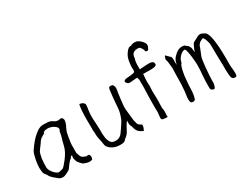

<svg xmlns="http://www.w3.org/2000/svg" viewBox="-72 -1202 2192 1708"><g transform="rotate(-30 1024.0 -347.5)"><path d="M228 -400Q225 -399 222 -396Q220 -395 219 -394V-395L218 -394Q217 -393 216 -393H215L214 -392Q208 -387 202 -382Q197 -378 192 -371Q186 -364 183 -358Q180 -353 175 -346Q169 -339 163 -330L155 -319Q150 -311 144 -304Q133 -291 128 -271Q123 -251 119 -229Q116 -206 115 -185Q114 -164 114 -150Q114 -150 114 -141Q114 -137 115 -131Q116 -121 124 -106Q132 -92 143 -79Q155 -65 168 -56Q186 -45 195 -47Q202 -49 210 -51Q232 -54 239 -60Q246 -66 253 -74Q260 -80 263 -86Q273 -96 288 -116Q308 -142 323 -169Q338 -197 344 -221Q357 -273 358 -277Q362 -287 362 -289L363 -290L364 -298Q365 -300 368 -310Q370 -315 371 -322Q372 -327 373 -334Q374 -340 375 -345Q376 -351 377 -356Q379 -360 379 -363H380L381 -364Q386 -367 386 -382Q386 -392 375 -402Q366 -411 353 -418.5Q340 -426 325 -430Q311 -434 299 -434Q284 -434 269 -431Q255 -428 246 -411Q245 -411 245 -410H244Q243 -409 241 -407H240Q238 -405 236 -404Q231 -402 228 -400ZM489 8Q485 9 473 9Q461 9 447 5Q432 0 418 -5Q408 -9 381 -41Q373 -50 367 -71Q359 -96 365 -111Q368 -117 361 -119L359 -120L357 -119Q352 -115 349 -110Q345 -103 343 -100Q326 -89 322 -82Q313 -72 305 -61Q293 -44 284.5 -32.5Q276 -21 274 -20Q271 -18 237 0Q229 4 219 7Q210 10 201 10Q174 10 160 -3Q154 -9 143 -17Q132 -25 123 -33Q114 -41 106 -50Q98 -58 95 -64Q91 -72 87 -79Q83 -85 76 -93Q64 -105 61 -127Q58 -149 58 -165Q58 -180 60 -201Q63 -223 67 -246Q71 -268 77 -289Q83 -310 90 -323Q101 -341 121 -367Q140 -393 163 -417Q186 -440 212 -459Q237 -477 262 -482Q271 -483 278 -483Q286 -483 293 -483Q311 -483 331 -481Q350 -479 363 -471Q369 -467 376 -463Q385 -456 391 -455Q397 -453 403 -451Q410 -449 418 -449H419Q426 -449 432 -452L434 -453Q435 -453 439 -453H438H439Q454 -453 459 -444Q466 -434 466 -424Q466 -415 463 -403Q457 -386 456 -382Q452 -373 447 -362H446Q442 -352 437 -341Q431 -329 428 -315Q422 -289 422 -287Q413 -228 412 -223Q410 -217 410 -156V-122Q410 -114 413 -109Q414 -105 420 -87Q428 -63 451 -56Q458 -53 472 -47Q478 -45 483 -49Q493 -50 495 -49H496Q498 -49 502 -44Q506 -38 508 -32Q510 -23 508 -14Q506 -1 503 3Q500 5 489 8Z M946 -444 947 -450V-452Q947 -457 954 -477Q956 -482 973 -482.5Q990 -483 997 -471Q1005 -458 1005 -441Q1003 -421 1002 -411Q1001 -405 999 -399V-398Q998 -391 997 -383Q996 -375 990 -330Q986 -300 984 -275Q982 -254 984 -229Q986 -202 990 -173Q995 -128 996 -118Q996 -112 1002 -93Q1004 -83 1006 -76L1015 -62L1029 -52L1030 -51Q1035 -49 1041 -46Q1043 -46 1044 -41Q1045 -36 1043 -26Q1042 -23 1038 -9Q1034 1 1033 3Q1031 7 1029 11L1026 12Q1019 11 1010 4Q1004 0 999 -1Q995 -4 990 -8Q969 -23 959 -60Q957 -68 956 -72Q952 -81 950 -86Q948 -91 946 -96Q945 -101 944 -106Q944 -111 944 -121V-141L931 -125Q927 -120 916 -100Q910 -88 903 -75Q896 -61 889 -50Q883 -39 874 -31L873 -29L869 -26L865 -22L860 -18L858 -16Q851 -12 847 -8L835 5Q833 6 831 9Q822 13 809 15Q804 16 785 16Q760 16 740 10.5Q720 5 702.5 -5.5Q685 -16 673 -31Q661 -45 659 -64Q657 -82 653.5 -99Q650 -116 646 -133Q642 -149 642 -157Q642 -171 641 -185Q640 -195 640 -205V-206Q639 -213 638 -219Q638 -228 639 -240Q639 -248 638.5 -269Q638 -290 638 -316.5Q638 -343 638.5 -371.5Q639 -400 641 -424Q643 -448 646 -465Q648 -477 650 -480H651Q651 -481 653 -481Q657 -481 668 -477.5Q679 -474 685.5 -469Q692 -464 696 -459Q700 -453 700 -450Q700 -434 698 -419Q695 -404 693 -388Q691 -373 690 -358Q689 -343 689 -329Q689 -296 692 -262Q695 -216 695 -196V-153Q695 -147 698 -117Q700 -97 707 -79Q714 -61 726 -49Q739 -36 770 -36Q790 -36 806 -44Q822 -52 834 -67Q845 -82 860 -104Q896 -157 903 -172Q927 -231 930 -272Q939 -390 946 -443Z M1212 -426Q1207 -428 1183 -425Q1171 -424 1158 -423Q1144 -422 1131 -421Q1121 -421 1110 -432Q1100 -442 1100 -452Q1101 -458 1106 -462Q1114 -467 1117 -468Q1120 -468 1134 -470Q1142 -471 1154 -472Q1166 -473 1178 -474L1205 -479H1206H1207Q1216 -484 1218 -492Q1220 -502 1219.5 -507Q1219 -512 1218 -518V-539Q1218 -542 1220 -559Q1221 -569 1222 -578L1223 -580Q1223 -581 1223 -581Q1223 -581 1223 -582Q1224 -586 1224 -593Q1225 -600 1231 -621Q1237 -638 1246 -653Q1256 -669 1267 -681Q1282 -696 1288 -698Q1299 -699 1305 -701Q1310 -699 1317 -706Q1320 -705 1329 -709Q1335 -711 1356 -711Q1370 -710 1381 -704Q1399 -694 1408 -685Q1424 -669 1429 -660Q1438 -644 1438 -637Q1436 -626 1436 -623Q1435 -622 1430 -607Q1427 -600 1422 -593Q1419 -589 1413 -588Q1401 -588 1396 -592Q1391 -597 1391 -608L1392 -610L1390 -612Q1386 -617 1384 -621Q1380 -631 1376 -635Q1372 -639 1368 -644Q1363 -649 1355 -649Q1322 -653 1301 -637Q1285 -626 1282 -597Q1280 -579 1278 -577Q1276 -573 1275 -566Q1273 -557 1272 -546Q1271 -534 1271 -525Q1271 -524 1271 -499V-485L1270 -479L1276 -480Q1320 -483 1322 -483Q1354 -484 1359 -485Q1362 -485 1382 -484Q1388 -483 1399 -479Q1404 -477 1410 -470Q1414 -465 1415 -451Q1415 -444 1412 -441H1411Q1406 -437 1400 -434Q1389 -430 1372 -429Q1354 -429 1335 -428Q1327 -428 1312 -429Q1294 -430 1280 -429H1276V-425Q1270 -357 1271 -348Q1275 -303 1271 -273Q1269 -262 1272 -192Q1273 -154 1271 -116Q1269 -81 1272 -73Q1274 -69 1275 -59Q1276 -45 1275 -34L1273 -10Q1272 -4 1274 7V10Q1274 10 1272 11Q1270 11 1254 11Q1240 10 1232 8Q1221 6 1220 5H1219Q1216 2 1214 -4Q1212 -12 1213 -21L1218 -73Q1218 -79 1217 -109Q1217 -143 1217 -147Q1218 -151 1218 -229Q1219 -285 1221 -322Q1222 -330 1221 -348Q1221 -360 1221 -372Q1222 -396 1221 -398V-399Q1218 -408 1215 -422V-425ZM1271 -499 1272 -498V-499Z M1718 -465 1723 -464Q1726 -457 1735 -453Q1737 -449 1740 -448V-447L1748 -444V-443H1749Q1751 -441 1760 -425Q1765 -416 1767 -398L1770 -367L1781 -396Q1798 -439 1810 -448Q1819 -452 1871 -480H1874Q1877 -481 1881 -482Q1887 -483 1891 -483Q1900 -483 1915 -476Q1934 -466 1937 -464Q1947 -457 1954 -441Q1962 -424 1967 -402Q1972 -380 1975 -353Q1979 -325 1981 -297Q1983 -270 1983 -241Q1984 -213 1984 -187Q1984 -162 1984 -141Q1984 -120 1984 -106Q1986 -83 1988 -63Q1990 -43 1990 -24Q1990 -13 1986 0Q1984 7 1970 7Q1953 7 1948 1Q1943 -4 1940 -8Q1939 -10 1937 -15Q1933 -32 1932 -51Q1931 -71 1930 -92Q1930 -107 1930 -119Q1930 -126 1930 -132Q1930 -138 1930 -145Q1930 -158 1929 -171Q1927 -217 1927 -262Q1926 -307 1926 -352Q1926 -359 1924 -371Q1921 -382 1918 -394Q1914 -407 1909 -419Q1904 -430 1898 -436L1895 -439L1891 -438Q1860 -427 1846 -409Q1836 -397 1834 -386Q1831 -374 1825 -362Q1819 -349 1815 -336V-337Q1815 -337 1815 -336Q1811 -325 1805 -313Q1799 -300 1794 -267Q1789 -235 1786 -198Q1783 -162 1780.5 -127.5Q1778 -93 1778 -76V-61Q1778 -54 1778 -47V-46Q1778 -42 1777 -40V-39Q1776 -35 1775 -31Q1774 -28 1773 -24L1772 -20V-21Q1772 -20 1772 -20Q1770 -15 1770 -13Q1768 -5 1763 0Q1758 4 1750 4Q1750 4 1750 1H1744Q1744 1 1744 1H1743Q1741 -1 1739 -2H1738H1737Q1730 -7 1729 -10L1724 -20V-24V-31V-47Q1724 -102 1728 -154Q1734 -207 1734 -262Q1734 -273 1732 -298Q1730 -323 1727 -349Q1724 -375 1719 -398Q1714 -423 1705 -430L1702 -433L1698 -432Q1671 -426 1651 -403Q1628 -379 1625 -357Q1624 -352 1622 -349Q1620 -344 1618 -339L1617 -338Q1614 -336 1612 -333L1611 -332V-331Q1610 -329 1608 -323V-324Q1608 -324 1608 -323Q1604 -315 1601 -304.5Q1598 -294 1596 -284Q1591 -263 1587 -238Q1584 -213 1582 -187Q1580 -159 1578 -137Q1576 -112 1576 -91Q1576 -85 1575 -71Q1574 -57 1571 -41Q1568 -26 1564 -12Q1562 -6 1560 -2L1558 2H1557Q1554 4 1549 6H1548Q1544 8 1541 8H1540Q1521 8 1516 -1Q1510 -14 1510 -30Q1510 -41 1511 -51Q1512 -62 1514 -72Q1520 -105 1524 -179Q1525 -192 1526 -288L1528 -352L1527 -353Q1525 -368 1524 -382Q1523 -398 1520 -414Q1519 -419 1518 -423Q1517 -426 1515 -432Q1515 -434 1514 -437V-446Q1514 -450 1520 -464Q1521 -465 1527 -475L1531 -471Q1532 -471 1533 -469L1534 -468L1543 -459Q1544 -457 1545 -456L1546 -455H1547Q1550 -452 1552 -450Q1554 -447 1558 -444L1563 -440Q1563 -439 1564 -438Q1565 -436 1568 -434Q1574 -426 1574 -410V-406V-400V-350L1588 -393Q1589 -395 1590 -397Q1591 -399 1593 -401Q1599 -410 1603 -416Q1608 -421 1610 -423Q1629 -444 1650 -456Q1673 -469 1700 -468Q1709 -468 1712 -466Q1713 -466 1714 -466Z"/></g></svg>

Font: ToneOZ-Pinyin-Tsuipita-TC
Style: Regular
Weight: 400
Designer: ÂÆ£ÂøóÂáåJeffrey Xuan(jeffreyx@gmail.com, ToneOZ.com) ÈòøÂù§(cjkFonts)
Foundry: ToneOZ
Version: Version 0.24071